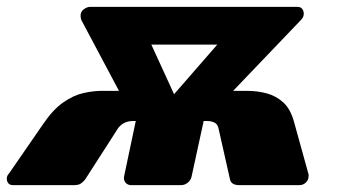

<svg xmlns="http://www.w3.org/2000/svg" viewBox="-58 -540 983 560"><path d="M-20 0Q-30 0 -34.5 -6.5Q-39 -13 -38 -22Q-37 -27 -35 -30Q-33 -33 -31 -35L67 -177Q96 -220 126 -241Q156 -262 185 -268.5Q214 -275 239 -275H289L179 -482Q177 -489 177 -494Q177 -506 186.5 -513Q196 -520 205 -520H809Q819 -520 823.5 -514Q828 -508 828 -500Q828 -490 820 -482L622 -275H663Q693 -275 720.5 -267.5Q748 -260 769 -240.5Q790 -221 800 -183L841 -35Q843 -31 842 -26Q842 -15 834 -7.5Q826 0 815 0H640Q617 0 613 -16L579 -167Q576 -179 566.5 -183Q557 -187 547 -187H536L501 -26Q499 -15 490 -7.5Q481 0 470 0H325Q314 0 308 -7.5Q302 -15 304 -26L338 -187H329Q317 -187 306.5 -182.5Q296 -178 287 -167L190 -16Q184 -9 177.5 -4.5Q171 0 157 0ZM487 -184 392 -199 642 -486 675 -410H294L342 -500Z"/></svg>

Font: Rubik ExtraBold
Style: Italic
Weight: 800
Italic angle: -12°
Designer: Hubert and Fischer
Foundry: Hubert and Fischer
Version: Version 2.300;gftools[0.9.30]